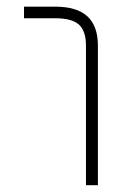

<svg xmlns="http://www.w3.org/2000/svg" viewBox="-20 -544 372 566"><path d="M142.6 -490.2H50.8V-524.4H142.6Q206.1 -524.4 237.3 -496.1Q268.6 -467.8 268.6 -409.2V2H233.4V-409.2Q233.4 -453.1 212.4 -471.7Q191.4 -490.2 142.6 -490.2Z"/></svg>

Font: Gen Shin Gothic ExtraLight
Style: Regular
Weight: 100
Designer: [Source Han Sans]
Ryoko NISHIZUKA  (kana & ideographs); Paul D. Hunt (Latin, Greek & Cyrillic); Wenlong ZHANG  (bopomofo
Version: Version 1.002.20150607